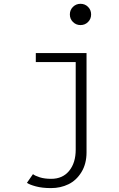

<svg xmlns="http://www.w3.org/2000/svg" viewBox="-20 -772 610 984"><path d="M392.5 -643.5Q370 -643.5 354 -659.2Q338 -675 338 -698Q338 -721 354 -736.8Q370 -752.5 392.5 -752.5Q415.5 -752.5 431.2 -736.8Q447 -721 447 -698Q447 -675 431.2 -659.2Q415.5 -643.5 392.5 -643.5ZM423.5 -500V9Q423.5 67.5 397.5 110Q371.5 152.5 331 172.2Q290.5 192 241.5 192Q196 192 163.8 183.2Q131.5 174.5 118 165L149 120.5Q159.5 129 184 136.8Q208.5 144.5 242.5 144.5Q301 144.5 334.5 103.5Q368 62.5 368 -5V-454H163.5V-500Z"/></svg>

Font: League Mono Narrow UltraLight
Style: Regular
Weight: 200
Width: 3
Designer: Tyler Finck
Foundry: The League of Moveable Type / Tyler Finck
Version: Version 2.210